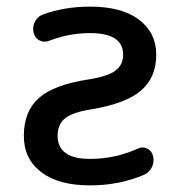

<svg xmlns="http://www.w3.org/2000/svg" viewBox="-20 -550 544 580"><path d="M252 10Q157 10 104.5 -30Q52 -70 52 -140Q52 -213 97 -253.5Q142 -294 247 -310Q305 -319 328.5 -336.5Q352 -354 352 -385Q352 -450 252 -450Q189 -450 129 -427Q114 -421 100 -427.5Q86 -434 82 -450Q77 -467 85 -483.5Q93 -500 109 -506Q175 -530 252 -530Q348 -530 400 -490.5Q452 -451 452 -385Q452 -316 406 -276.5Q360 -237 257 -220Q199 -211 176.5 -192.5Q154 -174 154 -140Q154 -70 252 -70Q328 -70 396 -101Q410 -108 424 -101.5Q438 -95 442 -80Q447 -62 439 -45.5Q431 -29 415 -22Q340 10 252 10Z"/></svg>

Font: Rounded Mplus 1c Medium
Style: Regular
Weight: 500
Version: Version 1.059.20150529